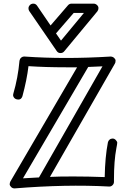

<svg xmlns="http://www.w3.org/2000/svg" viewBox="-20 -1021 710 1053"><path d="M193.8 -47.9 542 -657.2Q522.5 -656.2 503.2 -655.5Q483.9 -654.8 463.9 -653.8L106 -43Q149.9 -45.9 193.8 -47.9ZM253.9 -50.8Q298.8 -53.2 380.4 -53.2Q461.9 -53.2 554.2 -49.8Q556.2 -159.7 571.8 -240.2Q573.7 -249 580.8 -255.1Q587.9 -261.2 597.7 -261.2Q607.4 -261.2 615.2 -252.9Q623 -244.6 623 -238.3Q623 -231.9 618.2 -208Q605 -138.7 605 -36.1V-23.9Q605 -13.2 597.4 -5.6Q589.8 2 580.1 2H578.1Q341.8 -10.7 61 12.2H59.1Q48.3 12.2 40.8 4.4Q33.2 -3.4 33.2 -10.3Q33.2 -18.1 37.1 -25.9L402.8 -651.9H341.8Q229.5 -651.9 136.2 -658.2Q127.4 -583.5 103 -493.2Q96.7 -475.1 81.8 -475.1Q66.9 -475.1 59.3 -482.9Q51.8 -490.7 51.8 -500L53.2 -507.8Q78.6 -594.2 86.9 -688Q88.4 -697.8 95.7 -704.3Q103 -710.9 112.8 -710.9H115.2Q226.6 -703.1 342.8 -703.1Q459 -703.1 586.9 -710.9H587.9Q599.1 -710 606.4 -702.9Q613.8 -695.8 613.8 -689Q613.8 -676.8 609.9 -671.9ZM384.3 -950.2 287.1 -837.9 314.5 -798.3 440.4 -950.2ZM494.1 -1001Q503.4 -1001 511.7 -993.7Q520 -986.3 520 -976.6Q520 -966.8 514.2 -959L332 -739.3Q324.7 -730 311.5 -730Q298.3 -730 291 -741.2L140.1 -960.9Q136.2 -966.8 136.2 -975.8Q136.2 -984.9 143.6 -992.9Q150.9 -1001 163.1 -1001Q175.3 -1001 183.1 -990.2L257.3 -881.3L353 -992.2Q360.8 -1001 372.1 -1001Z"/></svg>

Font: Ribeye Marrow
Style: Regular
Weight: 400
Designer: Astigmatic (AOETI)
Foundry: Astigmatic (AOETI)
Version: Version 1.000